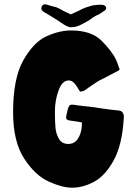

<svg xmlns="http://www.w3.org/2000/svg" viewBox="-20 -861 632 895"><path d="M41 -338Q41 -496 89 -580.5Q137 -665 197 -692Q257 -719 311 -719Q405 -719 452.5 -672Q500 -625 521 -583Q525 -573 529 -562Q533 -551 536 -543Q537 -541 537 -538Q537 -535 534.5 -533Q532 -531 528 -529.5Q524 -528 519 -525L496 -513Q461 -494 447 -488Q425 -475 411 -465L392 -452Q386 -447 373 -439Q369 -436 365 -436Q359 -434 357 -434Q352 -434 348.5 -441Q345 -448 342 -452Q340 -455 334 -464Q328 -473 319.5 -479.5Q311 -486 300 -486Q270 -486 253 -439.5Q236 -393 236 -342Q236 -295 238.5 -266.5Q241 -238 254.5 -214Q268 -190 299 -190Q339 -190 355 -240Q362 -261 362 -290L342 -294Q318 -298 307 -299Q288 -301 288 -313Q288 -320 296 -352Q301 -368 306 -371Q311 -374 321 -373Q326 -372 344.5 -369.5Q363 -367 403 -363L458 -355Q514 -347 533 -346Q550 -345 556 -328Q558 -318 557 -311Q550 -187 510.5 -114.5Q471 -42 419 -14Q367 14 316 14Q270 14 206.5 -15Q143 -44 92 -123Q41 -202 41 -338ZM274 -749Q245 -769 228 -779L207 -792Q206 -793 187.5 -803.5Q169 -814 173 -826Q177 -841 189 -841Q197 -841 216 -834L243 -827Q260 -820 278 -809L310 -794Q344 -809 355 -815Q366 -821 380 -826Q394 -831 413 -836Q433 -839 451 -839Q462 -839 468.5 -834.5Q475 -830 475 -823Q475 -816 467 -811L441 -794Q438 -793 427.5 -788Q417 -783 393 -765Q353 -742 341 -739Q332 -735 323 -735Q319 -734 312 -734Q304 -734 297.5 -736.5Q291 -739 285 -742.5Q279 -746 274 -749Z"/></svg>

Font: Barriecito
Style: Regular
Weight: 400
Designer: Pablo Cosgaya & Sergio Jiménez
Foundry: Pablo Cosgaya & Sergio Jiménez
Version: Version 1.001